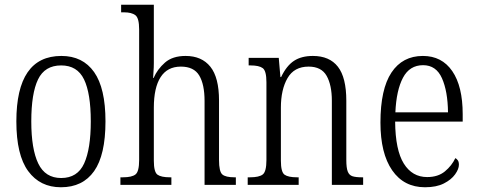

<svg xmlns="http://www.w3.org/2000/svg" viewBox="-20 -780 2015 810"><path d="M237 10Q149 10 99 -58Q49 -126 49 -268Q49 -544 239 -544Q329 -544 377 -476Q425 -408 425 -268Q425 -126 377 -58Q329 10 237 10ZM238 -29Q307 -29 335 -90.5Q363 -152 363 -268Q363 -386 334.5 -445Q306 -504 238 -504Q169 -504 140.5 -445Q112 -386 112 -268Q112 -151 141.5 -90Q171 -29 238 -29Z M488 0V-32H499Q536 -32 551.5 -44Q567 -56 567 -105V-656Q567 -704 551 -716Q535 -728 503 -728H491V-760H629V-514Q629 -496 627.5 -477Q626 -458 626 -451H628Q644 -488 676 -516Q708 -544 763 -544Q831 -544 867.5 -498.5Q904 -453 904 -356V-105Q904 -56 918 -44Q932 -32 969 -32H975V0H843V-354Q843 -424 820.5 -461.5Q798 -499 743 -499Q686 -499 657.5 -454.5Q629 -410 629 -326V-102Q629 -54 644.5 -43Q660 -32 697 -32H703V0Z M1025 0V-32H1035Q1073 -32 1088.5 -44Q1104 -56 1104 -105V-433Q1104 -481 1088.5 -492.5Q1073 -504 1037 -504H1029V-536H1156L1163 -455H1166Q1189 -503 1220.5 -523.5Q1252 -544 1300 -544Q1370 -544 1405.5 -498.5Q1441 -453 1441 -355V-105Q1441 -72 1447 -56.5Q1453 -41 1467 -36.5Q1481 -32 1506 -32H1512V0H1380V-355Q1380 -421 1358 -460Q1336 -499 1282 -499Q1221 -499 1193 -450.5Q1165 -402 1165 -326V-102Q1165 -54 1180.5 -43Q1196 -32 1233 -32H1240V0Z M1773 10Q1684 10 1634.5 -61.5Q1585 -133 1585 -263Q1585 -404 1631.5 -474Q1678 -544 1764 -544Q1844 -544 1888 -480Q1932 -416 1932 -298V-267H1647Q1648 -147 1683.5 -90Q1719 -33 1782 -33Q1828 -33 1857 -57Q1886 -81 1901 -113Q1907 -110 1911.5 -103.5Q1916 -97 1916 -85Q1916 -67 1900 -44.5Q1884 -22 1852.5 -6Q1821 10 1773 10ZM1870 -306Q1869 -395 1844.5 -450Q1820 -505 1765 -505Q1708 -505 1680 -452Q1652 -399 1648 -306Z"/></svg>

Font: Noto Serif Bengali Condensed Light
Style: Regular
Weight: 300
Width: 3
Designer: Juan Bruce, Universal Thirst, Indian Type Foundry and the Monotype Design Team.
Foundry: Monotype Imaging Inc.
Version: Version 2.003; ttfautohint (v1.8.4.7-5d5b)